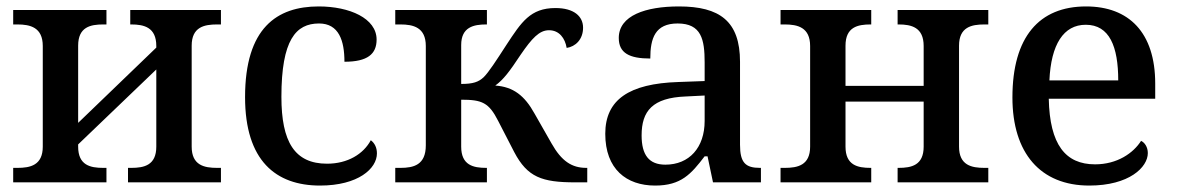

<svg xmlns="http://www.w3.org/2000/svg" viewBox="-20 -567 3660 597"><path d="M21 0H311V-45H301C261 -45 223 -53 223 -111V-118L466 -351V-111C466 -53 428 -45 388 -45H378V0H667V-45H655C615 -45 576 -53 576 -111V-425C576 -483 615 -491 655 -491H667V-536H385V-491H388C428 -491 466 -482 466 -424V-419L223 -185V-425C223 -483 261 -491 301 -491H311V-536H21V-491H34C74 -491 113 -482 113 -424V-111C113 -53 74 -45 34 -45H21Z M975 10C1094 10 1152 -43 1152 -90C1152 -108 1145 -122 1133 -131C1110 -88 1061 -58 997 -58C896 -58 855 -126 855 -266C855 -443 900 -494 972 -494C1034 -494 1051 -440 1051 -375C1123 -375 1151 -399 1151 -444C1151 -510 1067 -547 971 -547C841 -547 742 -480 742 -265C742 -67 838 10 975 10Z M1209 0H1494V-45H1492C1452 -45 1414 -53 1414 -111V-257C1479 -257 1500 -248 1529 -191L1579 -94C1620 -16 1665 0 1769 0H1806V-45H1803C1758 -45 1726 -66 1695 -121L1642 -214C1611 -270 1576 -297 1520 -301C1545 -319 1564 -344 1599 -397C1634 -448 1657 -473 1687 -473C1719 -473 1737 -448 1742 -418C1769 -422 1793 -444 1793 -481C1793 -516 1765 -542 1707 -542C1629 -542 1601 -498 1555 -428C1522 -377 1500 -343 1484 -327C1468 -312 1451 -306 1414 -306V-427C1414 -483 1453 -491 1492 -491H1494V-536H1209V-491H1225C1265 -491 1304 -482 1304 -424V-115C1304 -54 1266 -45 1225 -45H1209Z M2017 10C2098 10 2129 -26 2171 -81H2180L2197 0H2346V-45H2343C2298 -45 2281 -61 2281 -117V-375C2281 -501 2218 -547 2091 -547C1988 -547 1904 -519 1904 -449C1904 -402 1937 -385 2002 -385C2002 -448 2017 -494 2087 -494C2161 -494 2171 -444 2171 -373V-315L2089 -312C1936 -307 1862 -257 1862 -151C1862 -41 1928 10 2017 10ZM2049 -55C1998 -55 1975 -85 1975 -146C1975 -222 2009 -263 2112 -267L2171 -270V-191C2171 -108 2123 -55 2049 -55Z M2407 0H2689V-45H2687C2647 -45 2609 -53 2609 -111V-251H2852V-111C2852 -53 2814 -45 2774 -45H2771V0H3053V-45H3041C3001 -45 2962 -53 2962 -111V-425C2962 -483 3001 -491 3041 -491H3053V-536H2771V-491H2774C2814 -491 2852 -482 2852 -424V-300H2609V-425C2609 -483 2647 -491 2687 -491H2689V-536H2407V-491H2420C2460 -491 2499 -482 2499 -424V-111C2499 -53 2460 -45 2420 -45H2407Z M3367 10C3491 10 3549 -47 3549 -91C3549 -110 3539 -124 3528 -129C3504 -91 3454 -56 3385 -56C3293 -56 3244 -117 3241 -260H3572V-307C3572 -466 3490 -547 3357 -547C3211 -547 3128 -452 3128 -264C3128 -91 3215 10 3367 10ZM3243 -317C3248 -429 3287 -490 3356 -490C3430 -490 3457 -422 3457 -317Z"/></svg>

Font: Noto Serif Thai Medium
Style: Regular
Weight: 500
Designer: Monotype Design Team
Foundry: Monotype Imaging Inc.
Version: Version 1.901;PS 001.901;hotconv 1.0.88;makeotf.lib2.5.64775